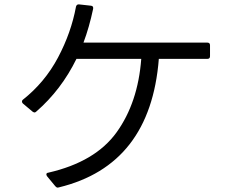

<svg xmlns="http://www.w3.org/2000/svg" viewBox="-20 -815 1040 874"><path d="M80 -353Q80 -358 84 -361Q184 -440 244 -553Q304 -666 326 -785Q329 -796 340 -795L394 -789Q406 -788 404 -775Q386 -690 360 -621H924Q936 -621 936 -609V-559Q936 -547 924 -547H703Q665 -63 248 38Q246 39 243 39Q237 39 232 33L194 -13Q191 -18 191 -21Q191 -28 200 -29Q414 -78 511 -213Q608 -348 623 -547H328Q259 -406 145 -307Q141 -303 137 -303Q134 -303 128 -307L84 -344Q80 -348 80 -353Z"/></svg>

Font: LINE Seed JP_TTF Regular
Style: Regular
Weight: 400
Designer: LINE & Fontrix & Fontworks
Version: Version 1.002